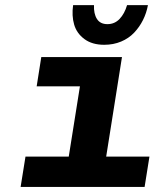

<svg xmlns="http://www.w3.org/2000/svg" viewBox="-20 -734 640 754"><path d="M389.2 -558.1Q341.8 -558.1 311.5 -580.6Q281.2 -603 271.2 -637.5Q261.2 -671.9 267.1 -713.9H349.1Q347.7 -680.2 360.6 -659.7Q373.5 -639.2 401.9 -639.2Q430.2 -639.2 449.7 -659.7Q469.2 -680.2 479 -713.9H561Q555.2 -682.6 541.5 -655.3Q527.8 -627.9 506.8 -605.7Q485.8 -583.5 455.6 -570.8Q425.3 -558.1 389.2 -558.1ZM61 0 80.1 -119.1H250L293.9 -395H124L142.1 -509.8H459L397 -119.1H566.9L547.9 0Z"/></svg>

Font: Office Code Pro Bold Italic
Style: Regular
Weight: 700
Italic angle: -9°
Designer: Nathan Rutzky & Paul D. Hunt
Foundry: Adobe Systems Incorporated
Version: Version 1.004;PS 001.004;hotconv 1.0.70;makeotf.lib2.5.58329